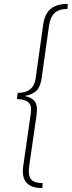

<svg xmlns="http://www.w3.org/2000/svg" viewBox="-20 -843 369 988"><path d="M329 -823 327 -797Q283 -797 260.5 -775.5Q238 -754 232 -709L195 -446Q189 -398 169 -377.5Q149 -357 107 -349Q145 -341 160 -320Q175 -299 168 -250L130 13Q124 58 139 78.5Q154 99 199 99L198 125Q85 125 99 15L139 -263Q144 -301 125.5 -317Q107 -333 67 -333L71 -365Q152 -365 163 -437L202 -715Q210 -772 241 -797.5Q272 -823 329 -823Z"/></svg>

Font: Fira Sans UltraLight
Style: Italic
Weight: 200
Italic angle: -8°
Designer: Carrois Corporate & Edenspiekermann AG
Foundry: Carrois Corporate GbR & Edenspiekermann AG
Version: Version 4.203;PS 004.203;hotconv 1.0.88;makeotf.lib2.5.64775